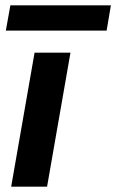

<svg xmlns="http://www.w3.org/2000/svg" viewBox="-20 -702 437 722"><path d="M22 0 110 -504H245L157 0ZM2 -587 19 -682H397L381 -587Z"/></svg>

Font: DM Sans
Style: Bold Italic
Weight: 700
Italic angle: -10°
Designer: Colophon Foundry, Jonny Pinhorn
Foundry: Colophon Foundry
Version: Version 4.004;gftools[0.9.30]